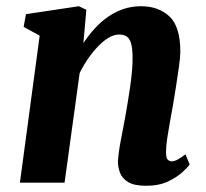

<svg xmlns="http://www.w3.org/2000/svg" viewBox="-20 -587 662 617"><path d="M248 -448.5Q265 -474 284.8 -495.8Q304.5 -517.5 327.8 -533.5Q351 -549.5 377.2 -558.2Q403.5 -567 433 -567Q489 -567 524.2 -534.5Q559.5 -502 559.5 -420.5Q559.5 -404.5 555.2 -373.5Q551 -342.5 545.5 -308.2Q540 -274 535.5 -247Q531 -222 526 -194.5Q521 -167 517.2 -141.5Q513.5 -116 513.5 -97Q513.5 -79.5 519 -74Q524.5 -68.5 531 -68.5Q539.5 -68.5 549.5 -73.5Q559.5 -78.5 576 -91L589.5 -58.5Q584.5 -51 567 -34.5Q549.5 -18 520.2 -4Q491 10 449.5 10Q411.5 10 392 -1.8Q372.5 -13.5 365.8 -31.5Q359 -49.5 359 -68Q359.5 -80 361.8 -97Q364 -114 367.8 -134Q371.5 -154 375.8 -175.5Q380 -197 383.5 -217Q387 -237.5 391 -261.2Q395 -285 398.5 -310Q402 -335 404.2 -359.2Q406.5 -383.5 406 -405Q405.5 -433.5 401 -448.5Q396.5 -463.5 387 -469.8Q377.5 -476 362.5 -476Q346.5 -476 329.5 -466Q312.5 -456 296 -439Q279.5 -422 264 -399.8Q248.5 -377.5 236 -352.5L187.5 0H44L107.5 -472.5L56 -500.5L63.5 -541.5L233.5 -567L257.5 -555.5Z"/></svg>

Font: Merriweather 20pt ExtraBold
Style: Italic
Weight: 800
Italic angle: -7.8°
Version: Version 2.101